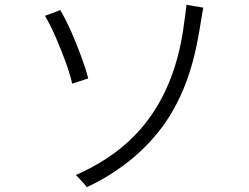

<svg xmlns="http://www.w3.org/2000/svg" viewBox="-20 -767 1040 803"><path d="M343 16Q340 11 330.5 0.5Q321 -10 311.5 -20.5Q302 -31 297 -35Q488 -119 595.5 -261Q703 -403 740 -606Q743 -620 747 -649Q751 -678 755 -706.5Q759 -735 760 -747Q765 -746 780 -743.5Q795 -741 810.5 -738.5Q826 -736 830 -735Q828 -724 824 -700Q820 -676 815.5 -648.5Q811 -621 806 -596Q763 -369 647 -221Q531 -73 343 16ZM282 -417Q273 -457 254 -509Q235 -561 212.5 -612.5Q190 -664 168 -701Q174 -703 187.5 -708Q201 -713 214.5 -718Q228 -723 232 -725Q255 -686 278 -634Q301 -582 320 -530Q339 -478 349 -439Q344 -438 330 -433Q316 -428 302 -423.5Q288 -419 282 -417Z"/></svg>

Font: Zen Kaku Gothic Antique
Style: Regular
Weight: 400
Designer: Yoshimichi Ohira
Foundry: Positype
Version: Version 1.001